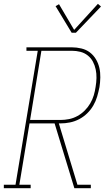

<svg xmlns="http://www.w3.org/2000/svg" viewBox="-57 -982 577 1002"><path d="M-37 0V-18H24L140 -717H81V-735H318Q343 -735 368 -729Q393 -723 412 -708.5Q431 -694 443.5 -673Q456 -652 461.5 -628Q467 -604 466.5 -578Q466 -552 462 -527Q457 -502 450 -478Q443 -454 430 -431.5Q417 -409 398 -390.5Q379 -372 356 -360Q333 -348 308 -343Q283 -338 259 -338H250L347 -18H417V0H331L228 -338H97L44 -18H103V0ZM259 -356Q281 -356 303.5 -360.5Q326 -365 347 -376.5Q368 -388 385 -405Q402 -422 414 -442.5Q426 -463 432.5 -485Q439 -507 442 -529Q446 -552 446.5 -575Q447 -598 442.5 -619.5Q438 -641 428 -660Q418 -679 401 -692.5Q384 -706 362.5 -711.5Q341 -717 318 -717H159L100 -356ZM339 -811H317L233 -950L251 -960L330 -826L454 -962L470 -948Z"/></svg>

Font: Iosevka Slab Thin
Style: Italic
Weight: 100
Italic angle: -9°
Monospace: yes
Designer: Belleve Invis
Foundry: Belleve Invis
Version: Version 11.1.1; ttfautohint (v1.8.3)